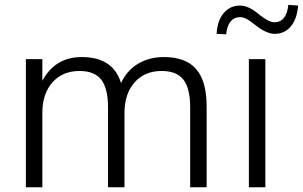

<svg xmlns="http://www.w3.org/2000/svg" viewBox="-20 -788 1274 808"><path d="M88.9 0V-539.1H158.2V-448.2Q211.9 -547.9 324.2 -547.9Q456.1 -547.9 489.3 -438.5Q513.7 -491.2 560.5 -519.5Q607.4 -547.9 669.9 -547.9Q761.7 -547.9 805.7 -497.1Q849.6 -446.3 849.6 -339.8V0H780.3V-335Q780.3 -416 752 -452.6Q723.6 -489.3 660.2 -489.3Q588.9 -489.3 546.4 -441.4Q503.9 -393.6 503.9 -312.5V0H434.6V-335Q434.6 -416 406.2 -452.6Q377.9 -489.3 314.5 -489.3Q243.2 -489.3 200.7 -441.4Q158.2 -393.6 158.2 -312.5V0Z M1027.3 0V-539.1H1096.7V0ZM891.6 -645.5Q894.5 -701.2 921.4 -732.9Q948.2 -764.6 990.2 -764.6Q1027.3 -764.6 1072.3 -725.6Q1111.3 -694.3 1134.8 -694.3Q1185.5 -694.3 1193.4 -767.6L1234.4 -764.6Q1230.5 -709 1204.1 -677.2Q1177.7 -645.5 1135.7 -645.5Q1100.6 -645.5 1050.8 -685.5Q1014.6 -715.8 991.2 -715.8Q939.5 -715.8 931.6 -643.6Z"/></svg>

Font: Min Sans Light
Style: Regular
Weight: 300
Designer: Jinseong-Kim, NotoSansCJK, Nunito
Foundry: Jinseong-Kim
Version: Version 1.400;Glyphs 3.1.2 (3151)